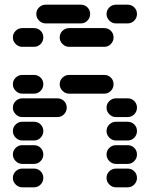

<svg xmlns="http://www.w3.org/2000/svg" viewBox="-20 -810 640 820"><path d="M435 -50Q435 -34 447 -22Q459 -10 475 -10H525Q542 -10 553.5 -22Q565 -34 565 -50Q565 -67 553.5 -78.5Q542 -90 525 -90H475Q459 -90 447 -78.5Q435 -67 435 -50ZM35 -50Q35 -34 47 -22Q59 -10 75 -10H125Q142 -10 153.5 -22Q165 -34 165 -50Q165 -67 153.5 -78.5Q142 -90 125 -90H75Q59 -90 47 -78.5Q35 -67 35 -50ZM435 -150Q435 -134 447 -122Q459 -110 475 -110H525Q542 -110 553.5 -122Q565 -134 565 -150Q565 -167 553.5 -178.5Q542 -190 525 -190H475Q459 -190 447 -178.5Q435 -167 435 -150ZM35 -150Q35 -134 47 -122Q59 -110 75 -110H125Q142 -110 153.5 -122Q165 -134 165 -150Q165 -167 153.5 -178.5Q142 -190 125 -190H75Q59 -190 47 -178.5Q35 -167 35 -150ZM435 -250Q435 -234 447 -222Q459 -210 475 -210H525Q542 -210 553.5 -222Q565 -234 565 -250Q565 -267 553.5 -278.5Q542 -290 525 -290H475Q459 -290 447 -278.5Q435 -267 435 -250ZM35 -250Q35 -234 47 -222Q59 -210 75 -210H125Q142 -210 153.5 -222Q165 -234 165 -250Q165 -267 153.5 -278.5Q142 -290 125 -290H75Q59 -290 47 -278.5Q35 -267 35 -250ZM435 -350Q435 -334 447 -322Q459 -310 475 -310H525Q542 -310 553.5 -322Q565 -334 565 -350Q565 -367 553.5 -378.5Q542 -390 525 -390H475Q459 -390 447 -378.5Q435 -367 435 -350ZM35 -350Q35 -334 47 -322Q59 -310 75 -310H225Q242 -310 253.5 -322Q265 -334 265 -350Q265 -367 253.5 -378.5Q242 -390 225 -390H75Q59 -390 47 -378.5Q35 -367 35 -350ZM235 -450Q235 -434 247 -422Q259 -410 275 -410H425Q442 -410 453.5 -422Q465 -434 465 -450Q465 -467 453.5 -478.5Q442 -490 425 -490H275Q259 -490 247 -478.5Q235 -467 235 -450ZM35 -450Q35 -434 47 -422Q59 -410 75 -410H125Q142 -410 153.5 -422Q165 -434 165 -450Q165 -467 153.5 -478.5Q142 -490 125 -490H75Q59 -490 47 -478.5Q35 -467 35 -450ZM235 -650Q235 -634 247 -622Q259 -610 275 -610H425Q442 -610 453.5 -622Q465 -634 465 -650Q465 -667 453.5 -678.5Q442 -690 425 -690H275Q259 -690 247 -678.5Q235 -667 235 -650ZM35 -650Q35 -634 47 -622Q59 -610 75 -610H125Q142 -610 153.5 -622Q165 -634 165 -650Q165 -667 153.5 -678.5Q142 -690 125 -690H75Q59 -690 47 -678.5Q35 -667 35 -650ZM435 -750Q435 -734 447 -722Q459 -710 475 -710H525Q542 -710 553.5 -722Q565 -734 565 -750Q565 -767 553.5 -778.5Q542 -790 525 -790H475Q459 -790 447 -778.5Q435 -767 435 -750ZM135 -750Q135 -734 147 -722Q159 -710 175 -710H325Q342 -710 353.5 -722Q365 -734 365 -750Q365 -767 353.5 -778.5Q342 -790 325 -790H175Q159 -790 147 -778.5Q135 -767 135 -750Z"/></svg>

Font: Matrix Sans Raster
Style: Regular
Weight: 400
Designer: Brad Neil
Version: Version 1.100